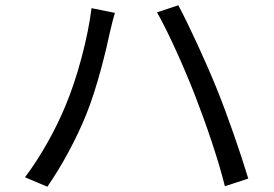

<svg xmlns="http://www.w3.org/2000/svg" viewBox="-20 -719 1040 730"><path d="M229 -317C195 -234 138 -128 75 -45L160 -9C216 -90 271 -192 308 -284C350 -387 385 -535 398 -597C403 -618 410 -648 417 -670L328 -688C314 -573 273 -421 229 -317ZM722 -355C763 -249 810 -113 835 -11L924 -40C897 -130 844 -284 804 -382C761 -488 697 -626 658 -699L577 -672C620 -597 682 -458 722 -355Z"/></svg>

Font: Noto Sans Japanese Regular
Style: Regular
Weight: 400
Designer: Ryoko NISHIZUKA (kana & ideographs); Paul D. Hunt (Latin, Greek & Cyrillic); Wenlong ZHANG (bopomofo); Sandoll Communica
Foundry: Adobe Systems Incorporated
Version: Version 1.000;PS 1;hotconv 1.0.78;makeotf.lib2.5.61930